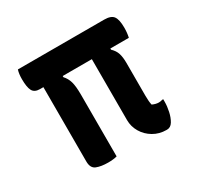

<svg xmlns="http://www.w3.org/2000/svg" viewBox="-124 -677 847 827"><g transform="rotate(-30 300.0 -263.0)"><path d="M57 -536H486Q520 -536 532 -519.5Q544 -503 544 -463Q544 -437 539 -415H447V-409Q464 -393 470 -374Q476 -355 476 -327V-163Q476 -134 480 -117Q497 -109 512 -109Q521 -109 530 -112H535V-99Q535 -77 529.5 -51.5Q524 -26 513 -8Q502 10 484 10H481Q446 10 417 -7Q388 -24 371.5 -52Q355 -80 355 -112V-415H210V-409Q225 -393 231.5 -370.5Q238 -348 238 -305V1Q220 6 194 6Q159 6 136.5 -3Q114 -12 114 -45V-415H97Q70 -415 60.5 -433Q51 -451 51 -491Q51 -518 57 -536Z"/></g></svg>

Font: Recursive Sn Csl St SmB
Style: Regular
Weight: 600
Version: Version 1.079;hotconv 1.0.112;makeotfexe 2.5.65598; ttfautoh